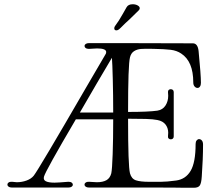

<svg xmlns="http://www.w3.org/2000/svg" viewBox="-20 -884 1006 904"><path d="M936 -203Q936 -137 930 -53Q928 -21 920.5 -10.5Q913 0 893 0H848Q812 -1 697 -1H548H399Q389 -1 383.5 -5Q378 -9 378 -15Q378 -21 384.5 -25Q391 -29 401 -28Q425 -26 436 -26Q464 -26 481 -35.5Q498 -45 504 -68Q508 -87 510.5 -158.5Q513 -230 513 -322H337Q194 -79 187 -52Q183 -37 196 -30.5Q209 -24 237 -24Q252 -24 300 -28H304Q313 -28 318 -24Q323 -20 323 -14Q323 -9 317.5 -5Q312 -1 302 -1H169H36Q26 -1 20.5 -5Q15 -9 15 -15Q15 -21 21 -25Q27 -29 38 -28Q52 -26 59 -26Q83 -26 105 -34Q127 -42 139 -57Q163 -88 386 -473L476 -627Q480 -632 480 -639Q480 -656 437 -656Q427 -656 401 -654H397Q388 -654 383 -658Q378 -662 378 -668Q378 -673 383.5 -677Q389 -681 399 -681H548L888 -680Q911 -680 915 -644Q926 -531 926 -494Q926 -483 921.5 -476.5Q917 -470 910 -470Q902 -470 896 -477Q890 -484 890 -496Q890 -595 833 -632Q812 -646 784 -649.5Q756 -653 702 -654Q662 -655 643.5 -653.5Q625 -652 611 -643Q597 -634 592 -614Q583 -579 583 -357Q679 -357 721 -363Q746 -367 759 -387Q772 -407 772 -433Q772 -444 771 -449V-452Q771 -458 775 -461Q779 -464 784 -464Q790 -464 794 -460.5Q798 -457 798 -450V-341V-242Q798 -235 794 -231.5Q790 -228 784 -228Q778 -228 774 -232Q770 -236 771 -243Q772 -248 772 -259Q772 -281 759.5 -297.5Q747 -314 721 -319Q701 -323 667 -324Q633 -325 583 -325Q583 -103 592 -68Q599 -42 620 -35Q641 -28 682 -28H737Q765 -28 809 -34Q854 -40 877.5 -79.5Q901 -119 901 -206Q901 -217 906 -223Q911 -229 917 -229Q925 -229 930.5 -222.5Q936 -216 936 -203ZM356 -354H513Q513 -437 511 -512Q509 -587 507 -612Q442 -503 356 -354ZM518 -751Q518 -757 522 -762Q539 -784 559 -820L576 -850Q584 -864 605 -864Q618 -864 628 -858.5Q638 -853 638 -845Q638 -840 633 -835L589 -792Q574 -779 546 -751Q536 -741 528 -741Q518 -741 518 -751Z"/></svg>

Font: Hina Mincho
Style: Regular
Weight: 400
Designer: satsuyako
Foundry: satsuyako
Version: Version 1.100